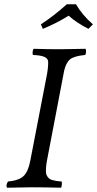

<svg xmlns="http://www.w3.org/2000/svg" viewBox="-20 -875 454 897"><path d="M279.8 -544.9 200.2 -128.9Q196.3 -109.4 195.3 -95Q194.3 -80.6 194.8 -70.1Q195.3 -59.6 200 -52.5Q204.6 -45.4 209.5 -41Q214.4 -36.6 224.6 -33.7Q234.9 -30.8 243.7 -29.5Q252.4 -28.3 268.1 -26.9Q270 -22.9 268.8 -12Q267.6 -1 265.1 2Q192.9 0 127.9 0Q97.2 0 13.2 2Q5.9 -8.3 17.1 -26.9Q67.9 -31.7 89.6 -52Q111.3 -72.3 121.1 -122.1L198.2 -521Q205.1 -555.7 205.1 -585Q205.1 -601.1 188.2 -608.9Q171.4 -616.7 133.8 -618.2Q130.9 -626.5 132.8 -635.5Q134.8 -644.5 137.2 -647Q203.6 -645 251 -645H263.2Q290 -645 379.9 -647Q382.8 -640.1 381.8 -630.6Q380.9 -621.1 377.9 -618.2Q326.2 -613.3 307.4 -597.9Q288.6 -582.5 279.8 -544.9ZM414.1 -761.2 393.1 -740.2Q335 -770 300.8 -801.8Q243.7 -766.1 180.2 -740.2Q179.7 -741.7 175.5 -750.7Q171.4 -759.8 170.9 -761.2Q230.5 -799.8 292 -855H335Q364.3 -804.7 414.1 -761.2Z"/></svg>

Font: Common Serif
Style: Italic
Weight: 400
Italic angle: -12°
Designer: Philipp H. Poll, Khaled Hosny
Foundry: Stefan Peev, Context Ltd.
Version: Version 1.026